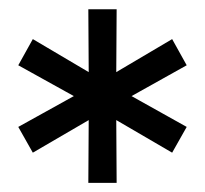

<svg xmlns="http://www.w3.org/2000/svg" viewBox="-20 -762 441 413"><path d="M170.9 -517 182.4 -510.4 50.6 -433.6 19.3 -489 156.3 -565V-545.6L19.3 -621.6L50.6 -677.9L182.3 -600.1L170.9 -593.6L170 -742H230.9L230 -593.6L218.6 -600.1L350.3 -677.9L381.6 -621.6L245.6 -545.6V-565L381.6 -489L350.3 -433.6L218.6 -510.4L230 -517L230.9 -368.6H170Z"/></svg>

Font: iiserrat Thin
Style: Regular
Weight: 100
Designer: Akira Ohta
Foundry: Akira Ohta
Version: Version 1.200;Glyphs 3.3.1 (3343)